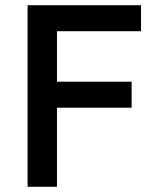

<svg xmlns="http://www.w3.org/2000/svg" viewBox="-20 -718 610 738"><path d="M199 0H86V-698H522V-598H199V-404H486V-304H199Z"/></svg>

Font: IBM Plex Sans Medm
Style: Regular
Weight: 500
Designer: Mike Abbink, Paul van der Laan, Pieter van Rosmalen
Foundry: Bold Monday
Version: Version 3.005